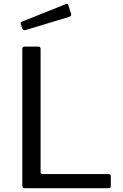

<svg xmlns="http://www.w3.org/2000/svg" viewBox="-20 -986 642 1006"><path d="M96.9 -728.4Q96.9 -742 108.7 -742H181.3Q192.7 -742 192.7 -729V-84.5Q192.7 -74.1 202.6 -74.1H548.5Q560.6 -74.1 560.6 -63.8V-11.1Q560.6 -5.8 557.9 -2.9Q555.2 0 548.7 0H110.9Q102.9 0 99.9 -3.5Q96.9 -6.9 96.9 -14.1V-728.4ZM337.6 -959.6 352.2 -914.9Q356.6 -902.3 341.9 -897.4L113.3 -828.4Q106.8 -826.8 103.4 -828.4Q99.9 -829.9 97.3 -835.6L89.6 -858.3Q85.8 -869 94 -872.1L326 -965.1Q334.2 -968.2 337.6 -959.6Z"/></svg>

Font: Libre Franklin Thin
Style: Regular
Weight: 100
Designer: Pablo Impallari, Rodrigo Fuenzalida, Nhung Nguyen
Foundry: Impallari Type
Version: Version 3.000